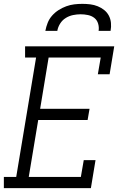

<svg xmlns="http://www.w3.org/2000/svg" viewBox="-25 -975 645 995"><path d="M-5 0V-58H59L162 -677H105V-735H567L543 -590H482L497 -677H227L183 -411H439L429 -353H173L124 -58H394L409 -145H470L446 0ZM210 -815Q214 -836 222 -856.5Q230 -877 245 -894Q260 -911 279 -923Q298 -935 318.5 -942.5Q339 -950 360 -952.5Q381 -955 402 -955Q423 -955 443 -952.5Q463 -950 481.5 -942.5Q500 -935 515 -923Q530 -911 539 -894Q548 -877 550 -856.5Q552 -836 548 -815H486Q489 -834 483.5 -852.5Q478 -871 464 -882Q450 -893 431 -897Q412 -901 393 -901Q374 -901 354 -897Q334 -893 316 -882Q298 -871 286.5 -852.5Q275 -834 272 -815Z"/></svg>

Font: Iosevka HT Light Extended
Style: Italic
Weight: 300
Width: 7
Italic angle: -9°
Monospace: yes
Designer: Belleve Invis
Foundry: Belleve Invis
Version: Version 32.3.0; ttfautohint (v1.8.4)